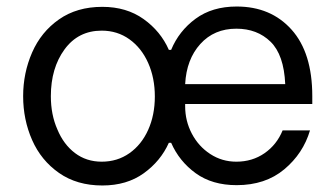

<svg xmlns="http://www.w3.org/2000/svg" viewBox="-20 -561 1029 589"><path d="M51 -266Q51 -337 78.5 -400Q106 -463 161 -501.5Q216 -540 294 -540Q368 -540 420.5 -502.5Q473 -465 498 -408H505Q529 -466 580 -503.5Q631 -541 706 -541Q811 -541 874.5 -470Q938 -399 938 -266V-242H548V-235Q548 -190 568.5 -151Q589 -112 625 -88.5Q661 -65 705 -65Q754 -65 791.5 -91Q829 -117 847 -161H931Q910 -90 852 -41.5Q794 7 706 7Q631 7 580.5 -29.5Q530 -66 505 -123H498Q473 -67 421 -29.5Q369 8 294 8Q216 8 161 -30.5Q106 -69 78.5 -131.5Q51 -194 51 -266ZM156 -164Q175 -118 210 -91.5Q245 -65 292 -65Q340 -65 377 -91Q414 -117 434.5 -162.5Q455 -208 455 -265Q455 -322 434.5 -368Q414 -414 377 -440.5Q340 -467 292 -467Q220 -467 178 -409.5Q136 -352 136 -266Q136 -209 156 -164ZM548 -303H855Q851 -393 810 -433Q769 -473 705 -473Q637 -473 594.5 -426Q552 -379 548 -303Z"/></svg>

Font: Lopes Sans
Style: Regular
Weight: 400
Designer: Gabriel Lam, Diego Maldonado
Foundry: TypeRant, Foresti Design
Version: Version 4.000